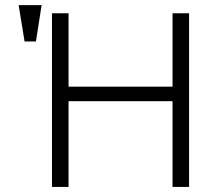

<svg xmlns="http://www.w3.org/2000/svg" viewBox="-20 -738 863 759"><path d="M144.5 -717.8H53.7L77.1 -574.2H122.1ZM185.5 1H251V-337.9H662.1V1H727.5V-685.5H662.1V-395.5H251V-685.5H185.5Z"/></svg>

Font: Dotum
Style: Regular
Weight: 400
Version: Version 2.21